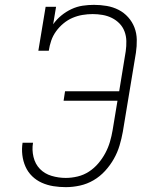

<svg xmlns="http://www.w3.org/2000/svg" viewBox="-20 -763 640 791"><path d="M251 8Q225 8 200 4Q175 0 152.5 -10Q130 -20 112.5 -37Q95 -54 85 -76.5Q75 -99 72 -124.5Q69 -150 73 -175H116Q111 -146 118 -116.5Q125 -87 144.5 -67Q164 -47 192.5 -38.5Q221 -30 251 -30Q275 -30 300 -36Q325 -42 346.5 -56Q368 -70 385 -90Q402 -110 414 -132.5Q426 -155 433 -179Q440 -203 444 -227L464 -348H242L248 -387H471L498 -552Q501 -573 500.5 -594Q500 -615 493 -633.5Q486 -652 472.5 -666Q459 -680 441 -689Q423 -698 402.5 -701.5Q382 -705 362 -705Q341 -705 320 -701.5Q299 -698 279 -689.5Q259 -681 241.5 -666.5Q224 -652 211 -634Q198 -616 191 -595.5Q184 -575 181 -554H138L168 -735H211L199 -663Q213 -683 232.5 -699Q252 -715 274.5 -725.5Q297 -736 320.5 -739.5Q344 -743 367 -743Q394 -743 420 -738.5Q446 -734 468.5 -722.5Q491 -711 508 -692Q525 -673 534 -649.5Q543 -626 543.5 -599.5Q544 -573 540 -546L486 -220Q481 -192 472.5 -163.5Q464 -135 449 -108.5Q434 -82 413 -59Q392 -36 365.5 -20.5Q339 -5 309.5 1.5Q280 8 251 8Z"/></svg>

Font: Iosevka Etoile XLtObl
Style: Regular
Weight: 200
Italic angle: -9°
Designer: Belleve Invis
Foundry: Belleve Invis
Version: Version 15.5.2; ttfautohint (v1.8.4)